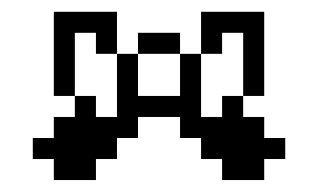

<svg xmlns="http://www.w3.org/2000/svg" viewBox="-20 -270 540 326"><path d="M214.3 -214.3V-178.6H285.7V-214.3ZM178.6 -178.6V-250H71.4V-107.1H107.1V-214.3H142.9V-178.6ZM178.6 -178.6V-71.4H142.9V-107.1H107.1V-71.4H71.4V-35.7H35.7V0H71.4V35.7H142.9V0H178.6V-35.7H214.3V-71.4H285.7V-35.7H321.4V0H357.1V35.7H428.6V0H464.3V-35.7H428.6V-71.4H392.9V-107.1H357.1V-71.4H321.4V-178.6H285.7V-107.1H214.3V-178.6ZM428.6 -250H321.4V-178.6H357.1V-214.3H392.9V-107.1H428.6Z"/></svg>

Font: Gossip Icons Low Pixel
Style: Regular
Weight: 500
Designer: Deborah Khodanovich
Version: Version 1.001;Glyphs 3.3.1 (3343)